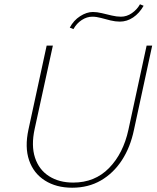

<svg xmlns="http://www.w3.org/2000/svg" viewBox="-20 -871 733 897"><path d="M317 6Q243 6 190 -27.5Q137 -61 116 -122Q95 -183 113 -266L198 -658H227L142 -269Q125 -191 143.5 -134.5Q162 -78 209 -48Q256 -18 322 -18Q423 -18 489.5 -86Q556 -154 580 -265L665 -658H691L606 -265Q589 -183 549.5 -122.5Q510 -62 451.5 -28Q393 6 317 6ZM323 -735 306 -742Q324 -776 354.5 -795.5Q385 -815 414 -815Q433 -815 456 -809.5Q479 -804 502 -798.5Q525 -793 545 -793Q572 -793 596 -809.5Q620 -826 634 -851L651 -844Q631 -809 602 -789.5Q573 -770 540 -770Q519 -770 496.5 -775.5Q474 -781 452.5 -787Q431 -793 411 -793Q386 -793 362 -777.5Q338 -762 323 -735Z"/></svg>

Font: Ysabeau Office Thin
Style: Italic
Weight: 250
Italic angle: -12°
Designer: Christian Thalmann (Catharsis Fonts)
Version: Version 2.001;gftools[0.9.30]; featfreeze: tnum,lnum,ss02